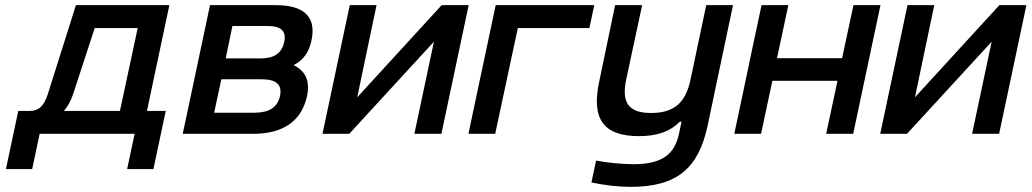

<svg xmlns="http://www.w3.org/2000/svg" viewBox="-20 -520 4008 746"><path d="M94 -89H51L3 137H105L134 0H503L474 137H576L624 -89H551L638 -500H275L166 -155C150 -105 129 -89 94 -89ZM228 -89C244 -107 255 -128 264 -154L348 -411H515L446 -89Z M690 0H963C1081 0 1152 -50 1173 -147C1185 -205 1168 -243 1121 -267C1159 -287 1180 -316 1190 -362C1210 -453 1163 -500 1052 -500H796ZM812 -82 840 -212H996C1054 -212 1077 -191 1068 -147C1058 -103 1026 -82 968 -82ZM857 -293 883 -419H1020C1072 -419 1094 -399 1084 -356C1075 -314 1046 -293 993 -293Z M1233 0H1337L1666 -358L1590 0H1695L1801 -500H1696L1368 -142L1443 -500H1339Z M1800 0H1904L1992 -411H2270L2289 -500H1906L1899 -467Z M2729 -30 2828 -500H2724L2663 -211C2644 -120 2598 -81 2510 -81C2423 -81 2394 -120 2413 -211L2475 -500H2370L2309 -207C2276 -58 2324 9 2463 9C2535 9 2585 -10 2621 -47H2628L2619 -4C2602 79 2554 118 2441 118C2396 118 2339 112 2296 104L2278 189C2332 200 2381 206 2431 206C2612 206 2694 132 2729 -30Z M2833 0H2937L2981 -206H3234L3190 0H3295L3401 -500H3296L3252 -294H2999L3043 -500H2939L2895 -294L2886 -250Z M3400 0H3504L3833 -358L3757 0H3862L3968 -500H3863L3535 -142L3610 -500H3506Z"/></svg>

Font: LT Wave Text Medium Italic
Style: Regular
Weight: 500
Designer: Daniel Lyons
Version: Version 2.5 (Glyphs App)